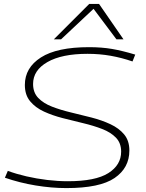

<svg xmlns="http://www.w3.org/2000/svg" viewBox="-20 -951 748 981"><path d="M671 -672 657 -637Q602 -656 545.5 -666Q489 -676 427 -676Q296 -676 222.5 -634Q149 -592 149 -522Q149 -478 175.5 -450.5Q202 -423 246 -406Q290 -389 342.5 -376.5Q395 -364 447.5 -350.5Q500 -337 544 -316.5Q588 -296 614.5 -264Q641 -232 641 -182Q641 -93 565.5 -41.5Q490 10 319 10Q243 10 161.5 -3.5Q80 -17 5 -43L20 -78Q63 -62 115 -50Q167 -38 221.5 -31.5Q276 -25 326 -25Q468 -25 533.5 -66.5Q599 -108 599 -176Q599 -220 572.5 -247.5Q546 -275 502 -292Q458 -309 405.5 -321.5Q353 -334 300.5 -347.5Q248 -361 204.5 -381Q161 -401 134 -433.5Q107 -466 107 -517Q107 -605 189 -657.5Q271 -710 435 -710Q499 -710 552 -701Q605 -692 671 -672ZM255 -750 436 -931H486L611 -750H575L458 -906L292 -750Z"/></svg>

Font: Georama Extended ExtraLight
Style: Italic
Weight: 200
Width: 7
Italic angle: -9°
Designer: Jean-Baptiste Levee
Foundry: Production Type
Version: Version 1.000